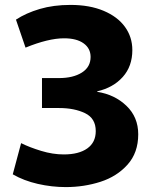

<svg xmlns="http://www.w3.org/2000/svg" viewBox="-20 -722 620 782"><path d="M45 -642Q86 -669 142 -685.5Q198 -702 267 -702Q345 -702 402 -678Q459 -654 489 -612.5Q519 -571 519 -518Q519 -452 480 -408.5Q441 -365 376 -350V-348Q447 -337 495 -291Q543 -245 543 -175Q543 -100 499.5 -51.5Q456 -3 389 18.5Q322 40 248 40Q191 40 134 27Q77 14 32 -12L66 -139Q100 -122 147.5 -107.5Q195 -93 240 -93Q301 -93 335.5 -117.5Q370 -142 370 -188Q370 -240 326.5 -261Q283 -282 221 -282H151V-404H220Q278 -404 313.5 -426.5Q349 -449 349 -490Q349 -525 320.5 -545.5Q292 -566 241 -566Q177 -566 84 -528Z"/></svg>

Font: BM Euljiro oraeorae
Style: Regular
Weight: 400
Designer: Bongjin Kim; Bomjun Kim; Myungsoo Han; Hyesun Chae; Mikyoung Jeong; Wujin Sim; Minjae Kang; Suwha Jang;
Foundry: Sandoll Inc.
Version: Version 1.000;hotconv 1.0.109;makeexe 2.5.65596